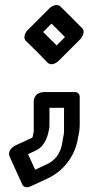

<svg xmlns="http://www.w3.org/2000/svg" viewBox="-20 -550 378 780"><path d="M180.9 -112.1 240.1 -112.1 240.1 -19.7C240.1 -0.5 236.4 5.2 234.4 21.6C227.5 76.3 202 103.7 165.7 119.5L122.8 139.4L94 76.2C106.3 70.4 119 64.9 131 58.7C156 46.1 171.6 12.1 176.3 -11.3C178.6 -23 180.9 -29.1 180.9 -38.3ZM161.3 -175.9C111.5 -175.9 117.1 -131.7 117.1 -131.7L117.1 -17.2C116.2 -12.9 114.8 -5.6 113.6 1.9C113.2 3.8 112.3 7.3 111.6 9L47.3 38.7C5 58.3 18.6 85.5 20 88.4L71 200.4C75.2 209.6 88.6 214.2 103.7 207.3L170.2 176.5C236.8 147 287.1 83.3 297.4 6.4C300.9 -7.8 303.9 -23.6 303.9 -44.3V-156.3C303.9 -167 296.4 -175.9 284.3 -175.9ZM155.4 -420.1 189.4 -454.1C208.7 -435.1 225.9 -418 244 -399.4L210.1 -365.5C191.7 -384.2 173.4 -402.4 155.4 -420.1ZM93.3 -428.7C78.3 -413.7 75 -393.7 84.7 -384.3C115.1 -354.9 145 -325.1 174.3 -294.7C184.1 -284.5 204.4 -289 218.7 -303.3L305.7 -390.3C318.4 -403.1 324.7 -424 314.7 -434.3C285.1 -464.9 255 -495.1 224.3 -524.7C215.7 -533 195.5 -530.9 180.3 -515.7Z"/></svg>

Font: Tape
Style: Regular
Weight: 500
Foundry: Cannot Into Space Fonts
Version: Version 0.97